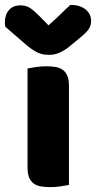

<svg xmlns="http://www.w3.org/2000/svg" viewBox="-57 -760 394 788"><path d="M226 -1Q215 1 193.5 4.5Q172 8 150 8Q128 8 110.5 5Q93 2 81 -7Q69 -16 62.5 -31.5Q56 -47 56 -72V-479Q67 -481 88.5 -484.5Q110 -488 132 -488Q154 -488 171.5 -485Q189 -482 201 -473Q213 -464 219.5 -448.5Q226 -433 226 -408ZM142 -656Q175 -685 194 -704Q213 -723 232 -740Q271 -740 294 -721.5Q317 -703 317 -674Q317 -654 306 -639Q295 -624 269 -603L224 -566Q206 -552 186.5 -543.5Q167 -535 145 -535Q131 -535 120 -537Q109 -539 97 -544.5Q85 -550 71 -560Q57 -570 39 -586L-35 -650Q-36 -655 -36.5 -659Q-37 -663 -37 -668Q-37 -699 -20.5 -718.5Q-4 -738 27 -738Q50 -738 66 -727.5Q82 -717 108 -691Z"/></svg>

Font: Baloo Paaji
Style: Regular
Weight: 400
Designer: Shuchita Grover and Ek Type
Foundry: Ek Type
Version: Version 1.443;PS 1.000;hotconv 16.6.51;makeotf.lib2.5.65220;